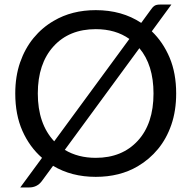

<svg xmlns="http://www.w3.org/2000/svg" viewBox="-20 -769 840 843"><path d="M108 54H69L164.5 -76Q110 -123.5 78.5 -194.2Q47 -265 47 -358.5Q47 -433.5 68.2 -494.8Q89.5 -556 127.2 -602Q165 -648 216 -677.5Q295.5 -724.5 400.5 -724.5Q515.5 -724.5 600 -668.5L640.5 -724Q649.5 -737.5 657.8 -743.2Q666 -749 682 -749H732.5L646.5 -631.5Q696 -584 724.8 -515.8Q753.5 -447.5 753.5 -358.5Q753.5 -283 732.5 -221.8Q711.5 -160.5 673.8 -114.8Q636 -69 585 -39Q506 7.5 400.5 7.5Q293.5 7.5 213 -41L163 27Q142.5 54 108 54ZM218 -148.5 548 -598Q487.5 -641 400.5 -641Q283.5 -641 214.8 -565.2Q146 -489.5 146 -358.5Q146 -225.5 218 -148.5ZM400.5 -76Q516 -76 585 -151Q654 -226 654 -358.5Q654 -484 592 -557.5L264.5 -111Q322.5 -76 400.5 -76Z"/></svg>

Font: Verano Sans
Style: Regular
Weight: 400
Designer: Lukasz Dziedzic with Adam Twardoch and Botio Nikoltchev
Foundry: tyPoland Lukasz Dziedzic
Version: Version 3.001;December 28, 2019;FontCreator 12.0.0.2547 64-b